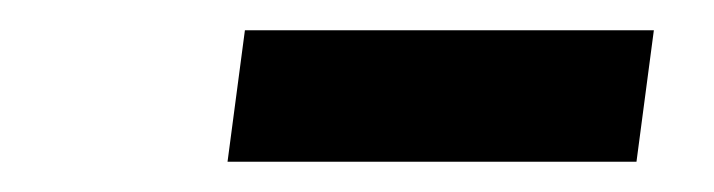

<svg xmlns="http://www.w3.org/2000/svg" viewBox="-20 -739 472 127"><path d="M142 -719H412.5L401 -632H130.5Z"/></svg>

Font: Merriweather 60pt
Style: Bold Italic
Weight: 700
Italic angle: -7.8°
Version: Version 2.101